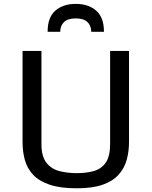

<svg xmlns="http://www.w3.org/2000/svg" viewBox="-20 -972 791 1002"><path d="M380.4 10.7Q293.9 10.7 238.5 -8.3Q183.1 -27.3 152.3 -60.5Q121.6 -93.8 109.6 -137.5Q97.7 -181.2 97.7 -231V-706.1H196.3V-220.7Q196.3 -155.8 221.9 -123Q247.6 -90.3 289.6 -79.3Q331.5 -68.4 380.4 -68.4Q430.2 -68.4 469.5 -79.3Q508.8 -90.3 531.7 -123Q554.7 -155.8 554.7 -220.7V-706.1H653.3V-231Q653.3 -182.1 641.4 -138.4Q629.4 -94.7 599.6 -61Q569.8 -27.3 516.6 -8.3Q463.4 10.7 380.4 10.7ZM375.5 -951.7Q441.4 -951.7 481.9 -916.5Q522.5 -881.3 522.5 -806.2H456.1Q456.1 -837.9 436.3 -856.9Q416.5 -876 375.5 -876Q334 -876 314.2 -856.9Q294.4 -837.9 294.4 -806.2H228.5Q228.5 -881.3 268.8 -916.5Q309.1 -951.7 375.5 -951.7Z"/></svg>

Font: Monda
Style: Regular
Weight: 400
Designer: Vernon Adams
Foundry: Vernon Adams
Version: Version 2.100; ttfautohint (v1.8.3)